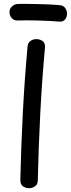

<svg xmlns="http://www.w3.org/2000/svg" viewBox="-20 -974 373 1011"><path d="M125 -727Q126 -748 140 -758Q154 -768 171 -768Q190 -768 204 -758Q218 -748 217 -726Q201 -551 192 -375.5Q183 -200 179 -24Q179 -3 164.5 7Q150 17 133 17Q115 17 101 7Q87 -3 87 -25Q91 -200 100 -376Q109 -552 125 -727ZM72 -866Q53 -866 41.5 -879Q30 -892 30 -911Q30 -928 43 -940Q56 -952 72 -953Q90 -954 119.5 -953.5Q149 -953 182 -952.5Q215 -952 245 -950.5Q275 -949 293 -947Q313 -946 323 -932Q333 -918 333 -902Q333 -885 323 -872Q313 -859 293 -860Q275 -862 245.5 -863.5Q216 -865 182.5 -866Q149 -867 119.5 -867Q90 -867 72 -866Z"/></svg>

Font: Playpen Sans Hebrew
Style: Regular
Weight: 400
Designer: Tom Grace, Laura Meseguer, Veronika Burian, José Scaglione
Foundry: TypeTogether
Version: Version 2.000